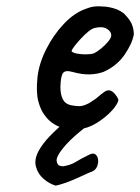

<svg xmlns="http://www.w3.org/2000/svg" viewBox="-20 -412 441 604"><path d="M284 -25Q257 -8 225.5 -5Q194 -2 166 -13.5Q138 -25 121 -49Q108 -65 100.5 -93.5Q93 -122 98 -170Q103 -213 125.5 -257.5Q148 -302 180.5 -336.5Q213 -371 249 -384Q264 -390 277 -391.5Q290 -393 313 -391Q336 -388 352 -380.5Q368 -373 376 -363Q391 -347 396 -332.5Q401 -318 401 -304Q396 -275 372 -240Q348 -205 306 -186Q287 -179 263 -178Q239 -177 207 -186Q185 -192 178 -182Q171 -172 170 -139Q170 -115 177.5 -100Q185 -85 203 -81Q225 -77 235.5 -78.5Q246 -80 261 -88Q272 -95 278.5 -99.5Q285 -104 290.5 -109Q296 -114 303 -119Q309 -124 313.5 -126Q318 -128 323 -128Q332 -127 340 -118Q348 -109 351 -102Q355 -97 346.5 -83Q338 -69 321.5 -53.5Q305 -38 284 -25ZM275 -244Q284 -248 297 -258.5Q310 -269 320 -281Q330 -293 330 -301Q330 -313 316 -321.5Q302 -330 278 -324Q269 -322 257 -312Q245 -302 233.5 -289.5Q222 -277 214 -266.5Q206 -256 205 -251Q209 -246 221.5 -243.5Q234 -241 249.5 -241Q265 -241 275 -244ZM155 172Q135 166 117 150.5Q99 135 93 112Q87 89 102 62Q114 40 136.5 16.5Q159 -7 185.5 -28.5Q212 -50 234 -64L281 -34Q259 -21 228.5 4.5Q198 30 180 52Q166 69 160.5 81.5Q155 94 162 105Q165 111 180 111Q203 107 219 97Q235 87 260 75Q273 68 280 73.5Q287 79 288.5 89.5Q290 100 285.5 111.5Q281 123 269 128Q265 129 251 135.5Q237 142 219 150Q201 158 183.5 164Q166 170 155 172Z"/></svg>

Font: Caveat SemiBold
Style: Regular
Weight: 600
Designer: Pablo Impallari
Foundry: Pablo Impallari
Version: Version 2.000